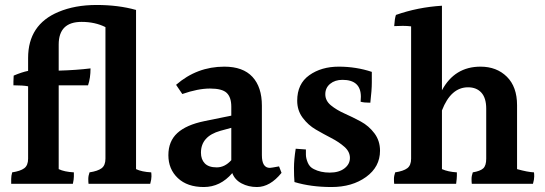

<svg xmlns="http://www.w3.org/2000/svg" viewBox="-20 -786 2192 772"><path d="M588 -93Q589 -88 589 -76.5Q589 -65 584 -47H336Q335 -54 335 -66.5Q335 -79 340 -93Q373 -98 388.5 -109.5Q404 -121 404 -148V-677Q362 -698 308 -698Q216 -698 216 -607V-502Q287 -504 344 -511Q344 -472 334 -443H216V-106Q239 -95 277 -93Q277 -88 277 -76.5Q277 -65 273 -47H25Q25 -54 25 -66.5Q25 -79 29 -93Q62 -98 77.5 -109.5Q93 -121 93 -148V-439Q73 -443 34 -443Q34 -449 34 -458Q34 -467 35 -482Q68 -496 93 -501V-553Q93 -687 215 -738Q281 -766 368.5 -766Q456 -766 527 -746V-106Q550 -95 588 -93Z M788 -172Q788 -145 803.5 -129Q819 -113 851.5 -113Q884 -113 910 -142V-272L866 -260Q788 -238 788 -172ZM1013 -34Q979 -34 951.5 -48.5Q924 -63 914 -90Q866 -34 799.5 -34Q733 -34 695 -70Q657 -106 657 -162Q657 -218 693 -251Q729 -284 802 -299L910 -321V-357Q910 -395 891.5 -412.5Q873 -430 824.5 -430Q776 -430 713 -408L688 -445Q772 -518 882 -518Q957 -518 995 -477Q1033 -436 1033 -361V-162Q1033 -111 1065 -111Q1070 -111 1102 -117L1112 -91Q1066 -34 1013 -34Z M1175 -381Q1175 -449 1223.5 -483.5Q1272 -518 1342 -518Q1412 -518 1475 -497Q1475 -485 1475 -454.5Q1475 -424 1469 -373Q1443 -373 1430 -377Q1431 -388 1431 -397Q1431 -465 1357 -465Q1327 -465 1307.5 -449Q1288 -433 1288 -407Q1288 -381 1310.5 -362.5Q1333 -344 1365.5 -329.5Q1398 -315 1430.5 -297.5Q1463 -280 1485.5 -250Q1508 -220 1508 -180Q1508 -115 1452 -74.5Q1396 -34 1313 -34Q1230 -34 1164 -54Q1162 -77 1162 -110.5Q1162 -144 1169 -188Q1171 -188 1210 -185Q1210 -179 1210 -164.5Q1210 -150 1217.5 -132Q1225 -114 1242 -106Q1269 -92 1306 -92Q1343 -92 1365 -109Q1387 -126 1387 -151Q1387 -176 1365 -195.5Q1343 -215 1312 -231Q1281 -247 1250 -265Q1219 -283 1197 -312.5Q1175 -342 1175 -381Z M2059 -363V-106Q2102 -94 2127 -93Q2128 -88 2128 -76.5Q2128 -65 2123 -47H1877Q1876 -54 1876 -66.5Q1876 -79 1881 -93Q1911 -98 1923 -109Q1935 -120 1935 -148V-349Q1935 -392 1915.5 -413.5Q1896 -435 1862 -435Q1793 -435 1757 -342V-106Q1782 -95 1817 -93Q1817 -89 1817 -79Q1817 -69 1814 -47H1565Q1564 -54 1564 -66.5Q1564 -79 1569 -93Q1602 -98 1617.5 -109.5Q1633 -121 1633 -148V-680Q1617 -682 1599.5 -682Q1582 -682 1565 -681Q1567 -712 1572 -726Q1660 -757 1757 -763V-423Q1808 -518 1912 -518Q1977 -518 2018 -477.5Q2059 -437 2059 -363Z"/></svg>

Font: Halant Semibold
Style: Regular
Weight: 600
Version: Version 1.100;PS 1.0;hotconv 1.0.78;makeotf.lib2.5.61930; tt